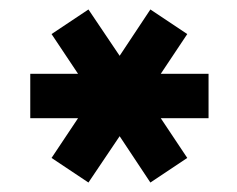

<svg xmlns="http://www.w3.org/2000/svg" viewBox="-20 -752 502 406"><path d="M167 -366 89 -418 145 -502H44V-596H145L89 -680L167 -732L233 -634L298 -732L376 -680L320 -596H421V-502H320L376 -418L298 -366L233 -464Z"/></svg>

Font: Host Grotesk Black
Style: Regular
Weight: 900
Designer: Doğukan Karapınar based on Poppins by Indian Type Foundry, Jonny Pinhorn
Foundry: Element Type
Version: Version 1.000; ttfautohint (v1.8.4.7-5d5b);gftools[0.9.33]